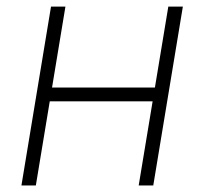

<svg xmlns="http://www.w3.org/2000/svg" viewBox="-20 -566 623 586"><path d="M466.8 -298.8 460 -256.8H119.6L127 -298.8ZM179.7 -545.9 89.4 0H45.4L135.7 -545.9ZM538.1 -545.9 447.8 0H403.3L493.7 -545.9Z"/></svg>

Font: Inter ExtraLight
Style: Italic
Weight: 250
Italic angle: -9.3988°
Designer: Rasmus Andersson
Foundry: rsms
Version: Version 4.001;git-66647c0bb